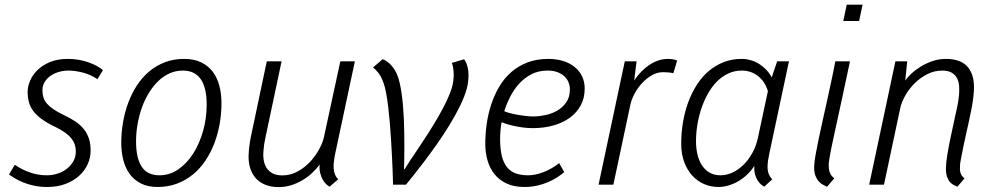

<svg xmlns="http://www.w3.org/2000/svg" viewBox="-20 -780 4196 811"><path d="M300.3 -140.6Q300.3 -154.8 296.1 -168.2Q292 -181.6 282.2 -194.3Q272.5 -207 255.9 -219.2Q239.3 -231.4 213.9 -243.7Q179.2 -260.3 156.7 -276.6Q134.3 -293 120.8 -310.8Q107.4 -328.6 102.1 -348.6Q96.7 -368.7 96.7 -392.1Q96.7 -413.6 106.7 -438Q116.7 -462.4 137.5 -483.2Q158.2 -503.9 190.4 -517.6Q222.7 -531.2 267.1 -531.2Q292.5 -531.2 314.7 -527.1Q336.9 -522.9 355.7 -516.1Q374.5 -509.3 389.4 -501Q404.3 -492.7 415 -483.9L391.6 -445.8Q359.9 -466.3 327.4 -474.1Q294.9 -481.9 269.5 -481.9Q249 -481.9 229.2 -476.3Q209.5 -470.7 193.8 -460Q178.2 -449.2 168.7 -433.6Q159.2 -418 159.2 -398.4Q159.2 -381.8 163.6 -367.9Q168 -354 178.7 -341.8Q189.5 -329.6 206.8 -317.9Q224.1 -306.2 250 -293.9Q277.8 -280.8 299.1 -266.4Q320.3 -252 334.5 -234.1Q348.6 -216.3 355.7 -194.1Q362.8 -171.9 362.8 -143.6Q362.8 -113.8 350.1 -85.9Q337.4 -58.1 313.7 -36.9Q290 -15.6 256.1 -2.9Q222.2 9.8 179.7 9.8Q149.4 9.8 124.3 4.4Q99.1 -1 79.1 -9Q59.1 -17.1 43.7 -26.4Q28.3 -35.6 18.1 -43L42.5 -84Q68.8 -65.4 104 -52.5Q139.2 -39.6 178.2 -39.6Q200.7 -39.6 222.4 -46.4Q244.1 -53.2 261.5 -66.4Q278.8 -79.6 289.6 -98.4Q300.3 -117.2 300.3 -140.6Z M757.3 -531.2Q799.8 -531.2 829.8 -516.6Q859.9 -502 878.9 -476.6Q897.9 -451.2 906.7 -417Q915.5 -382.8 915.5 -344.2Q915.5 -300.8 908 -257.6Q900.4 -214.4 885.5 -175Q870.6 -135.7 847.9 -101.8Q825.2 -67.9 795.2 -43.2Q765.1 -18.6 727.8 -4.4Q690.4 9.8 645.5 9.8Q604.5 9.8 575.2 -5.1Q545.9 -20 527.6 -45.4Q509.3 -70.8 500.7 -104.7Q492.2 -138.7 492.2 -176.8Q492.2 -219.2 499.5 -262.2Q506.8 -305.2 521.2 -344.5Q535.6 -383.8 557.6 -418Q579.6 -452.1 609.1 -477.3Q638.7 -502.4 675.8 -516.8Q712.9 -531.2 757.3 -531.2ZM554.7 -182.6Q554.7 -111.8 578.6 -75.7Q602.5 -39.6 653.8 -39.6Q696.8 -39.6 733.4 -64.9Q770 -90.3 796.6 -132.3Q823.2 -174.3 838.1 -227.8Q853 -281.2 853 -337.9Q853 -481.9 752 -481.9Q722.7 -481.9 696.5 -470.2Q670.4 -458.5 648.7 -437.7Q627 -417 609.4 -388.4Q591.8 -359.9 579.8 -326.7Q567.9 -293.5 561.3 -256.8Q554.7 -220.2 554.7 -182.6Z M1330.1 -85Q1316.4 -65.9 1297.6 -48.6Q1278.8 -31.2 1256.3 -18.1Q1233.9 -4.9 1208.7 2.7Q1183.6 10.3 1157.7 10.3Q1124.5 10.3 1099.6 0Q1074.7 -10.3 1058.6 -29.3Q1042.5 -48.3 1035.2 -75.4Q1027.8 -102.5 1030.8 -136.7Q1031.2 -144.5 1032 -151.6Q1032.7 -158.7 1033.7 -166Q1034.7 -173.3 1035.9 -181.4Q1037.1 -189.5 1039.1 -199.7L1106.9 -521H1169.4L1101.6 -200.7Q1097.7 -183.1 1095.9 -171.4Q1094.2 -159.7 1093.3 -147Q1090.8 -125.5 1093.5 -106.2Q1096.2 -86.9 1105.5 -71.8Q1114.7 -56.6 1131.1 -47.9Q1147.5 -39.1 1172.4 -39.1Q1206.5 -39.1 1236.3 -55.2Q1266.1 -71.3 1289.1 -95.7Q1312 -120.1 1327.6 -148.7Q1343.3 -177.2 1348.6 -202.1L1417.5 -521H1479L1395 -127Q1394 -124 1393.3 -117.9Q1392.6 -111.8 1391.6 -105.2Q1390.6 -98.6 1389.9 -93.3Q1389.2 -87.9 1389.2 -85.9Q1388.2 -65.4 1392.8 -49.3Q1397.5 -33.2 1408.7 -22.9L1372.6 8.3Q1365.7 5.4 1357.7 -2.2Q1349.6 -9.8 1343 -21.5Q1336.4 -33.2 1332.5 -49.1Q1328.6 -64.9 1330.1 -85Z M1655.3 -469.7Q1662.6 -454.1 1667.7 -432.1Q1672.9 -410.2 1676.5 -384.5Q1680.2 -358.9 1682.4 -330.8Q1684.6 -302.7 1686 -274.9Q1687 -249.5 1687.5 -219Q1688 -188.5 1688 -159.2Q1688 -129.9 1687.5 -104.7Q1687 -79.6 1686.5 -65.4H1689Q1696.8 -78.6 1712.6 -102.3Q1728.5 -126 1748.5 -155.8Q1768.6 -185.5 1790.3 -219.5Q1812 -253.4 1831.5 -287.4Q1851.1 -321.3 1866.5 -353.5Q1881.8 -385.7 1889.2 -411.6Q1893.1 -425.3 1894.8 -439.7Q1896.5 -454.1 1896.5 -463.9Q1896.5 -476.6 1894.5 -490.5Q1892.6 -504.4 1888.7 -514.2L1940.4 -529.8Q1942.4 -527.3 1945.6 -522Q1948.7 -516.6 1951.7 -508.3Q1954.6 -500 1956.8 -488.5Q1959 -477.1 1959 -462.4Q1959 -451.2 1957.5 -436.5Q1956.1 -421.9 1952.1 -407.7Q1943.4 -374 1923.6 -333.5Q1903.8 -293 1878.2 -251.2Q1852.5 -209.5 1824 -168.9Q1795.4 -128.4 1769.5 -94.5Q1743.7 -60.5 1723.6 -35.6Q1703.6 -10.7 1694.8 0H1640.1Q1640.1 -4.4 1639.6 -21.7Q1639.2 -39.1 1638.2 -65.2Q1637.2 -91.3 1635.5 -124Q1633.8 -156.7 1631.6 -191.9Q1629.4 -227.1 1626.5 -262.5Q1623.5 -297.9 1619.6 -329.8Q1615.7 -361.8 1610.8 -387.7Q1606 -413.6 1600.1 -429.7Q1589.8 -458.5 1576.9 -473.9Q1564 -489.3 1555.7 -495.1L1596.2 -529.8Q1608.4 -526.4 1625.2 -511.7Q1642.1 -497.1 1655.3 -469.7Z M2210.9 -39.6Q2240.7 -39.6 2275.1 -52.7Q2309.6 -65.9 2341.8 -90.8L2363.3 -53.2Q2350.6 -42 2333.3 -30.8Q2315.9 -19.5 2294.7 -10.5Q2273.4 -1.5 2248.3 4.2Q2223.1 9.8 2195.3 9.8Q2150.9 9.8 2119.4 -5.1Q2087.9 -20 2068.1 -45.2Q2048.3 -70.3 2039.1 -103Q2029.8 -135.7 2029.8 -171.4Q2029.8 -213.9 2035.9 -257.1Q2042 -300.3 2055.4 -340.3Q2068.8 -380.4 2089.6 -415.3Q2110.4 -450.2 2139.9 -475.8Q2169.4 -501.5 2208.3 -516.4Q2247.1 -531.2 2295.9 -531.2Q2329.6 -531.2 2357.7 -522.7Q2385.7 -514.2 2406.2 -498Q2426.8 -481.9 2438.2 -458.5Q2449.7 -435.1 2449.7 -405.8Q2449.7 -365.7 2432.9 -334.7Q2416 -303.7 2386.7 -282.5Q2357.4 -261.2 2317.4 -250Q2277.3 -238.8 2231 -238.8Q2207.5 -238.8 2185.5 -241.9Q2163.6 -245.1 2145.8 -249.3Q2127.9 -253.4 2115.5 -257.6Q2103 -261.7 2098.6 -263.7Q2097.2 -255.9 2095.9 -246.6Q2094.7 -237.3 2094 -228.3Q2093.3 -219.2 2092.8 -210.7Q2092.3 -202.1 2092.3 -195.3Q2092.3 -151.4 2099.6 -121.6Q2106.9 -91.8 2121.8 -73.5Q2136.7 -55.2 2158.9 -47.4Q2181.2 -39.6 2210.9 -39.6ZM2293.5 -481.9Q2254.9 -481.9 2225.1 -466.6Q2195.3 -451.2 2172.9 -426.5Q2150.4 -401.9 2135 -371.3Q2119.6 -340.8 2109.9 -310.5Q2115.7 -307.1 2130.1 -303.2Q2144.5 -299.3 2162.6 -295.9Q2180.7 -292.5 2199.5 -290.3Q2218.3 -288.1 2232.9 -288.1Q2255.9 -288.1 2283 -293.7Q2310.1 -299.3 2333.3 -312.5Q2356.4 -325.7 2371.8 -347.7Q2387.2 -369.6 2387.2 -402.3Q2387.2 -418.5 2381.1 -433.1Q2375 -447.8 2363 -458.5Q2351.1 -469.2 2333.5 -475.6Q2315.9 -481.9 2293.5 -481.9Z M2824.2 -470.7Q2813 -473.6 2800 -474.4Q2787.1 -475.1 2779.8 -475.1Q2755.9 -475.1 2733.4 -462.2Q2710.9 -449.2 2692.4 -429.2Q2673.8 -409.2 2660.9 -385.3Q2647.9 -361.3 2643.1 -339.8L2570.8 0H2508.3L2619.1 -521H2668.9L2658.7 -439.9Q2672.4 -460.4 2688.5 -477.1Q2704.6 -493.7 2722.9 -505.9Q2741.2 -518.1 2761.2 -524.7Q2781.2 -531.2 2802.7 -531.2Q2814.9 -531.2 2825.7 -528.8Q2836.4 -526.4 2840.3 -524.4Z M3113.3 -481.9Q3082 -481.9 3055.4 -469.2Q3028.8 -456.5 3007.3 -434.6Q2985.8 -412.6 2969.5 -383.1Q2953.1 -353.5 2942.1 -320.3Q2931.2 -287.1 2925.5 -252Q2919.9 -216.8 2919.9 -183.1Q2919.9 -153.8 2926 -127.7Q2932.1 -101.6 2944.8 -82Q2957.5 -62.5 2977.1 -51Q2996.6 -39.6 3023.4 -39.6Q3049.3 -39.6 3074.7 -51.5Q3100.1 -63.5 3121.3 -84.7Q3142.6 -106 3158.4 -135Q3174.3 -164.1 3181.6 -198.7L3223.6 -395Q3211.9 -434.6 3182.4 -458.3Q3152.8 -481.9 3113.3 -481.9ZM2857.4 -172.4Q2857.4 -218.3 2864.7 -262.7Q2872.1 -307.1 2886.7 -347.2Q2901.4 -387.2 2922.9 -420.9Q2944.3 -454.6 2972.7 -479Q3001 -503.4 3036.1 -517.3Q3071.3 -531.2 3112.8 -531.2Q3132.8 -531.2 3151.6 -525.6Q3170.4 -520 3186.8 -509.8Q3203.1 -499.5 3216.8 -485.1Q3230.5 -470.7 3239.7 -453.1L3262.7 -521H3312.5L3229.5 -130.9Q3222.7 -100.1 3222.2 -78.6Q3221.2 -42.5 3242.2 -22.9L3208.5 8.3Q3201.7 5.4 3193.8 -1.5Q3186 -8.3 3179.4 -19Q3172.9 -29.8 3168.9 -44.7Q3165 -59.6 3166.5 -79.6Q3153.3 -59.1 3135.7 -42.5Q3118.2 -25.9 3098.4 -14.4Q3078.6 -2.9 3057.1 3.4Q3035.6 9.8 3014.6 9.8Q2982.9 9.8 2954.3 -2.4Q2925.8 -14.6 2904.3 -38.1Q2882.8 -61.5 2870.1 -95.5Q2857.4 -129.4 2857.4 -172.4Z M3483.4 -110.4Q3481.9 -101.6 3481.2 -95.5Q3480.5 -89.4 3480.5 -87.9Q3480.5 -81.1 3480.7 -73.2Q3481 -65.4 3483.2 -57.1Q3485.4 -48.8 3490.2 -41Q3495.1 -33.2 3503.9 -26.9L3473.6 8.8Q3468.3 5.9 3458.5 1.5Q3448.7 -2.9 3439.5 -12.7Q3430.2 -22.5 3423.8 -39.3Q3417.5 -56.2 3419.4 -84Q3420.4 -100.6 3425.5 -129.2Q3430.7 -157.7 3438.2 -193.8Q3445.8 -230 3455.1 -271.7Q3464.4 -313.5 3473.9 -356.4Q3483.4 -399.4 3492.4 -441.7Q3501.5 -483.9 3508.3 -521H3570.3Q3551.3 -430.7 3536.9 -364.5Q3522.5 -298.3 3512 -250Q3501.5 -201.7 3494.4 -168.2Q3487.3 -134.8 3483.4 -110.4ZM3608.9 -691.4H3542L3556.6 -760.3H3623.5Z M3975.6 -71.8Q3976.1 -92.8 3981.2 -124.8Q3986.3 -156.7 3993.7 -192.1Q4001 -227.5 4008.8 -262.7Q4016.6 -297.9 4022.5 -325.7Q4026.4 -342.8 4027.8 -354.2Q4029.3 -365.7 4030.8 -377.4Q4032.7 -398.4 4031.2 -417.2Q4029.8 -436 4022 -450.4Q4014.2 -464.8 3999.3 -473.4Q3984.4 -481.9 3959.5 -481.9Q3926.8 -481.9 3897 -466.8Q3867.2 -451.7 3843.5 -428.2Q3819.8 -404.8 3803.7 -376.2Q3787.6 -347.7 3782.2 -321.3L3713.9 0H3651.4L3762.2 -521H3812L3803.7 -439.5Q3813 -453.6 3830.3 -469.7Q3847.7 -485.8 3870.4 -499.5Q3893.1 -513.2 3919.7 -522.2Q3946.3 -531.2 3975.1 -531.2Q4041 -531.2 4069.8 -494.6Q4098.6 -458 4093.3 -391.6Q4092.8 -383.3 4092 -376.2Q4091.3 -369.1 4090.3 -361.8Q4089.4 -354.5 4088.1 -346.2Q4086.9 -337.9 4085 -327.1Q4079.6 -299.8 4074 -273.9Q4068.4 -248 4062.7 -222.7Q4057.1 -197.3 4051.5 -171.6Q4045.9 -146 4041 -119.1Q4040.5 -116.2 4039.6 -111.3Q4038.6 -106.4 4037.6 -101.1Q4036.6 -95.7 4035.9 -90.8Q4035.2 -85.9 4035.2 -83.5Q4034.7 -74.7 4034.7 -66.7Q4034.7 -58.6 4036.6 -51.8Q4038.6 -44.9 4042.5 -38.6Q4046.4 -32.2 4054.2 -26.9L4023.9 8.8Q4017.6 5.9 4009 1.7Q4000.5 -2.4 3992.9 -10.7Q3985.4 -19 3980.2 -33.4Q3975.1 -47.9 3975.6 -71.8Z"/></svg>

Font: Ufes Sans Light
Style: Italic
Weight: 200
Designer: Ricardo Esteves & Thais Bronze
Foundry: ProDesignUfes - Ricardo Esteves, Thais Bronze
Version: Version 2.0